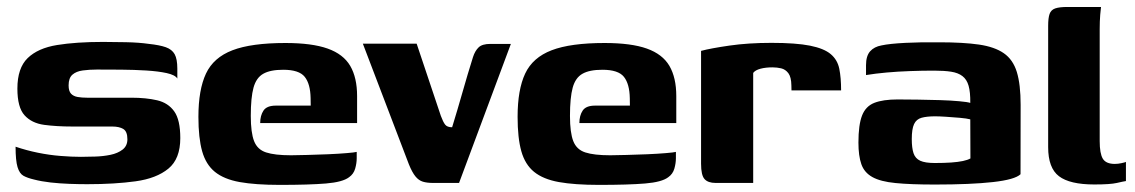

<svg xmlns="http://www.w3.org/2000/svg" viewBox="-20 -525 3256 551"><path d="M230.2 3.6Q206.2 3.6 178.9 2.6Q151.7 1.6 125.2 -1.3Q98.7 -4.3 77.3 -9.9Q58.9 -14.2 47.4 -20.5Q36 -26.8 30.3 -45.6Q24.7 -64.3 24.7 -104Q55.8 -93.4 88.8 -86.7Q121.8 -80 153.5 -77.5Q185.3 -74.9 212.3 -74.9Q230.7 -74.9 253.4 -75.7Q276.1 -76.4 297 -80.7Q317.9 -85 331.8 -95.7Q345.6 -106.4 345.6 -125.3Q345.6 -147.7 333.9 -154.8Q322.2 -161.9 302 -161.9H187.7Q142.3 -161.9 106.6 -166.7Q70.9 -171.6 50.4 -194.2Q29.9 -216.8 29.9 -270.7Q29.9 -329.7 59.4 -358.3Q88.9 -386.9 143.8 -395.8Q198.7 -404.7 275.7 -404.7Q304 -404.7 341.4 -403.9Q378.9 -403.1 406.8 -399.1Q438 -395.8 455.8 -389.5Q473.5 -383.2 481.2 -369.5Q488.9 -355.7 488.9 -328V-299.6Q482.7 -309.9 458.2 -315.3Q433.7 -320.6 399.4 -322.7Q365 -324.8 327.6 -325.1Q290.2 -325.4 258.2 -325.4Q236 -325.4 217.4 -322.8Q198.8 -320.3 187.8 -310.7Q176.9 -301.2 176.9 -280Q176.9 -263.6 183.8 -256.2Q190.7 -248.8 202.8 -246.7Q214.9 -244.6 230 -244.6H357.2Q399.4 -244.6 431 -237.2Q462.6 -229.8 480 -205.4Q497.4 -181 497.4 -128.8Q497.4 -69.1 463.3 -41.1Q429.2 -13 369.2 -4.7Q309.3 3.6 230.2 3.6Z M782.8 5.6Q713.3 5.6 668 -2.5Q622.7 -10.7 596.7 -31.8Q570.8 -52.9 560.1 -91Q549.4 -129.1 549.4 -189.7Q549.4 -267.6 571.1 -313.8Q592.8 -360 647.2 -380.8Q701.6 -401.6 799 -401.6Q875.3 -401.6 920.3 -385.6Q965.3 -369.6 985.1 -335.9Q1004.8 -302.1 1004.8 -249.3V-171.9H726.7Q726.7 -193.4 736.2 -207.7Q745.7 -221.9 771.6 -221.9H871.7L871.4 -243.2Q870.7 -284.2 854.5 -304.5Q838.3 -324.8 792.8 -324.8Q755.6 -324.8 735.5 -313.3Q715.3 -301.9 707.5 -273.4Q699.7 -245 699.7 -192.4Q699.7 -144.3 709.2 -120Q718.7 -95.7 743.6 -87.6Q768.6 -79.4 815.2 -79.4Q832.4 -79.4 861.3 -80.3Q890.2 -81.1 920.8 -82.3Q951.5 -83.6 974.8 -85.6Q998.2 -87.5 1003.7 -89.1V-70.7Q1003.7 -56.8 999.3 -41.2Q994.8 -25.5 981.7 -16.4Q963.5 -2.4 915.3 1.6Q867.1 5.6 782.8 5.6Z M1222.6 0Q1205.6 0 1193.6 -3.6Q1181.6 -7.2 1172.2 -18.8Q1162.8 -30.3 1153.4 -53.5L1021.3 -399.7H1175.7L1245.1 -192.6Q1251.4 -175.4 1257.3 -167.6Q1263.2 -159.8 1277.5 -159.8Q1293.2 -210.8 1307.5 -261.1Q1321.8 -311.5 1337.4 -361.2Q1343.2 -379.2 1353.6 -389.1Q1363.9 -399 1387.2 -399H1446.1L1297.4 0Z M1698.8 5.6Q1629.3 5.6 1584 -2.5Q1538.7 -10.7 1512.7 -31.8Q1486.8 -52.9 1476.1 -91Q1465.4 -129.1 1465.4 -189.7Q1465.4 -267.6 1487.1 -313.8Q1508.8 -360 1563.2 -380.8Q1617.6 -401.6 1715 -401.6Q1791.3 -401.6 1836.3 -385.6Q1881.3 -369.6 1901.1 -335.9Q1920.8 -302.1 1920.8 -249.3V-171.9H1642.7Q1642.7 -193.4 1652.2 -207.7Q1661.7 -221.9 1687.6 -221.9H1787.7L1787.4 -243.2Q1786.7 -284.2 1770.5 -304.5Q1754.3 -324.8 1708.8 -324.8Q1671.6 -324.8 1651.5 -313.3Q1631.3 -301.9 1623.5 -273.4Q1615.7 -245 1615.7 -192.4Q1615.7 -144.3 1625.2 -120Q1634.7 -95.7 1659.6 -87.6Q1684.6 -79.4 1731.2 -79.4Q1748.4 -79.4 1777.3 -80.3Q1806.2 -81.1 1836.8 -82.3Q1867.5 -83.6 1890.8 -85.6Q1914.2 -87.5 1919.7 -89.1V-70.7Q1919.7 -56.8 1915.3 -41.2Q1910.8 -25.5 1897.7 -16.4Q1879.5 -2.4 1831.3 1.6Q1783.1 5.6 1698.8 5.6Z M2141.5 0H2033.7Q2011.9 0 2001.9 -11.1Q1991.9 -22.1 1991.9 -55.2V-379Q2019.5 -386.4 2073.5 -394.2Q2127.4 -402 2193.9 -402Q2264 -402 2304.5 -394Q2344.9 -385.9 2364.1 -369.6Q2383.4 -353.3 2388.6 -327.6Q2393.8 -301.9 2393.8 -265.6H2251.4L2251.1 -279.6Q2250.8 -303.9 2242.4 -315Q2234 -326 2221.8 -328.9Q2209.7 -331.7 2196.6 -331.7Q2177.4 -331.7 2162.5 -327.8Q2147.5 -323.8 2141.5 -315.8Z M2663.2 4.6Q2593.3 4.6 2549.9 0.3Q2506.6 -3.9 2483.5 -16.9Q2460.3 -29.8 2451.9 -53.8Q2443.5 -77.8 2443.5 -115.9Q2443.5 -166.9 2454 -193.6Q2464.4 -220.2 2489.3 -229.9Q2514.2 -239.6 2555.8 -239.6Q2581.5 -239.6 2613.8 -239.1Q2646.1 -238.6 2677.4 -237.7Q2708.8 -236.7 2732.6 -234.5Q2756.5 -232.4 2764.5 -229.7Q2764.9 -260.6 2759.7 -278.8Q2754.5 -297.1 2742 -306.6Q2729.6 -316.1 2709.6 -319.2Q2689.7 -322.3 2660.8 -322.3Q2626.5 -322.3 2591.6 -321Q2556.6 -319.8 2524.4 -316.9Q2492.2 -314 2465.3 -309.6V-337.9Q2465.3 -364.5 2477.1 -377.8Q2488.9 -391 2509.8 -394.7Q2533 -399.7 2578.3 -402Q2623.5 -404.3 2676.5 -403.6Q2744.4 -403.6 2789.5 -397.1Q2834.5 -390.5 2860.8 -372.2Q2887.1 -354 2898.1 -318.4Q2909 -282.7 2909 -224.3L2908.7 -25Q2892.8 -9.6 2829.5 -2.5Q2766.2 4.6 2663.2 4.6ZM2662.5 -57.2Q2689.5 -57.2 2709.5 -58.6Q2729.4 -60 2743.2 -62.9Q2757 -65.8 2764.9 -70.3L2764.5 -182.5Q2754.5 -185.1 2734.7 -186.9Q2714.9 -188.7 2695.1 -189.9Q2675.3 -191.2 2663.7 -191.2Q2640 -191.2 2624.9 -187.1Q2609.8 -183 2603.2 -168.9Q2596.6 -154.9 2596.6 -125.9Q2596.6 -100.6 2601.6 -85.4Q2606.7 -70.2 2620.8 -63.7Q2634.9 -57.2 2662.5 -57.2Z M3120.3 4.4Q3050.1 4.4 3019 -19.3Q2988 -42.9 2988 -102.6V-451Q2988 -473.5 2992.1 -485Q2996.2 -496.6 3008.1 -500.8Q3020.1 -505 3043.3 -505H3139.7Q3139 -501.6 3137.4 -482.7Q3135.9 -463.8 3135.9 -441.3V-120Q3135.9 -84.4 3144.9 -69.5Q3154 -54.6 3179.3 -54.6Q3188.4 -54.6 3198.5 -56.8Q3208.5 -59 3211.2 -60.3V-5.4Q3204.1 -4.4 3185.2 0Q3166.2 4.4 3120.3 4.4Z"/></svg>

Font: Genos Thin
Style: Regular
Weight: 100
Designer: Robert E. Leuschke
Foundry: Robert E. Leuschke
Version: Version 1.010